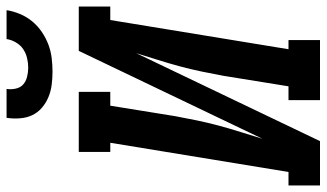

<svg xmlns="http://www.w3.org/2000/svg" viewBox="-243 -770 995 585"><g transform="rotate(-90 254.5 -477.5)"><path d="M-18 0V-96H23L112 -639H84V-735H267V-639H225L193 -441Q187 -408 180 -374.5Q173 -341 164 -307.5Q155 -274 144.5 -241Q134 -208 124 -175L392 -735H527V-639H486L397 -96H425V0H242V-96H284L316 -294Q322 -327 329 -360.5Q336 -394 345 -427.5Q354 -461 364.5 -494Q375 -527 385 -560L117 0ZM329 -815Q309 -815 289 -817.5Q269 -820 251 -827.5Q233 -835 218.5 -847.5Q204 -860 196 -877Q188 -894 186.5 -914.5Q185 -935 188 -955H276Q274 -941 277 -927Q280 -913 289.5 -904.5Q299 -896 313 -892.5Q327 -889 341 -889Q355 -889 370 -892.5Q385 -896 397.5 -904.5Q410 -913 418 -927Q426 -941 428 -955H516Q513 -935 504.5 -914.5Q496 -894 482 -877Q468 -860 449.5 -847.5Q431 -835 411 -827.5Q391 -820 370 -817.5Q349 -815 329 -815Z"/></g></svg>

Font: Iosevka Curly Slab
Style: Bold Italic
Weight: 700
Italic angle: -9°
Monospace: yes
Designer: Belleve Invis
Foundry: Belleve Invis
Version: Version 22.1.2; ttfautohint (v1.8.4)